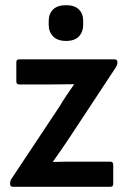

<svg xmlns="http://www.w3.org/2000/svg" viewBox="-20 -721 492 741"><path d="M30 0Q19 0 19 -11V-14Q19 -22 23 -29L209 -309Q222 -331 236.5 -352.5Q251 -374 265 -394V-396Q240 -396 216 -395.5Q192 -395 168 -395H54Q43 -395 43 -407V-481Q43 -492 54 -492H421Q433 -492 433 -482V-478Q433 -470 425 -458L247 -188Q232 -166 216.5 -143Q201 -120 185 -98V-96Q211 -97 232 -97Q253 -97 277 -97H406Q417 -97 417 -85V-11Q417 0 406 0ZM235 -563Q202 -563 185 -580.5Q168 -598 168 -625V-640Q168 -668 185 -684.5Q202 -701 235 -701Q268 -701 284.5 -684.5Q301 -668 301 -640V-625Q301 -598 284.5 -580.5Q268 -563 235 -563Z"/></svg>

Font: Sofia Sans Semi Condensed
Style: Bold
Weight: 700
Designer: Botio Nikoltchev, Ani Petrova
Foundry: lettersoup
Version: Version 4.100; ttfautohint (v1.8.4.7-5d5b)